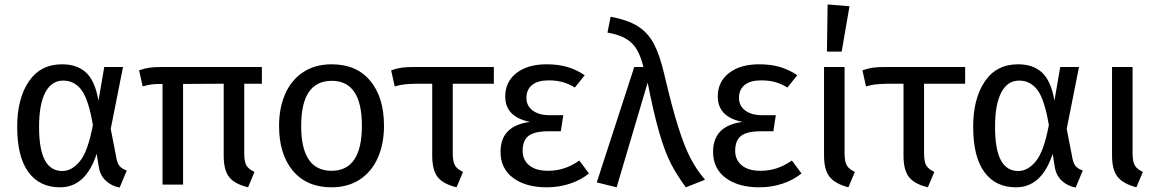

<svg xmlns="http://www.w3.org/2000/svg" viewBox="-20 -827 5194 860"><path d="M421 -376 447 -527H531L476 -250L502 -116Q506 -95 516 -83Q526 -71 548 -63L516 13Q481 7 454.5 -17Q428 -41 422 -82L413 -138Q364 12 249 12Q157 12 107 -56.5Q57 -125 57 -259Q57 -385 109 -462Q161 -539 258 -539Q326 -539 366 -501.5Q406 -464 421 -376ZM155 -259Q155 -158 181 -109.5Q207 -61 259 -61Q302 -61 338 -105Q374 -149 396 -267Q377 -380 345.5 -423Q314 -466 263 -466Q211 -466 183 -413Q155 -360 155 -259Z M1074 -452V-140Q1074 -102 1084 -85.5Q1094 -69 1120 -57L1091 12Q1030 -3 1006 -34.5Q982 -66 982 -129V-452L800 -451V0H708V-451Q676 -451 660 -449Q644 -447 619 -440L603 -512Q629 -521 650.5 -524Q672 -527 710 -527H1153V-452Z M1700 -264Q1700 -182 1672 -119.5Q1644 -57 1591 -22.5Q1538 12 1465 12Q1354 12 1292 -62Q1230 -136 1230 -263Q1230 -345 1258 -407.5Q1286 -470 1339 -504.5Q1392 -539 1466 -539Q1577 -539 1638.5 -465Q1700 -391 1700 -264ZM1329 -263Q1329 -62 1465 -62Q1601 -62 1601 -264Q1601 -465 1466 -465Q1329 -465 1329 -263Z M2008 -452V-141Q2008 -103 2018 -86Q2028 -69 2054 -57L2025 12Q1964 -3 1940 -34.5Q1916 -66 1916 -129V-452H1847Q1808 -451 1790.5 -449Q1773 -447 1748 -440L1732 -512Q1758 -521 1779.5 -524Q1801 -527 1839 -527H2192V-452Z M2599 -490 2555 -435Q2527 -452 2499.5 -459.5Q2472 -467 2437 -467Q2389 -467 2363.5 -446.5Q2338 -426 2338 -388Q2338 -353 2366 -332Q2394 -311 2442 -311H2503L2492 -239H2436Q2374 -239 2347.5 -218.5Q2321 -198 2321 -151Q2321 -111 2350.5 -86.5Q2380 -62 2434 -62Q2474 -62 2508 -73.5Q2542 -85 2575 -108L2618 -50Q2581 -20 2532 -4Q2483 12 2429 12Q2335 12 2278.5 -30Q2222 -72 2222 -147Q2222 -264 2354 -281Q2243 -303 2243 -395Q2243 -461 2293.5 -500Q2344 -539 2428 -539Q2482 -539 2523 -526.5Q2564 -514 2599 -490Z M2954 -500Q2990 -346 3018 -258Q3046 -170 3072.5 -119Q3099 -68 3138 -22L3052 12Q3012 -42 2985 -94.5Q2958 -147 2933 -233Q2908 -319 2881 -457L2742 12L2653 -10L2821 -527H2862Q2850 -575 2832.5 -605Q2815 -635 2784 -653.5Q2753 -672 2701 -681L2715 -752Q2791 -738 2836 -710Q2881 -682 2907.5 -633Q2934 -584 2954 -500Z M3551 -490 3507 -435Q3479 -452 3451.5 -459.5Q3424 -467 3389 -467Q3341 -467 3315.5 -446.5Q3290 -426 3290 -388Q3290 -353 3318 -332Q3346 -311 3394 -311H3455L3444 -239H3388Q3326 -239 3299.5 -218.5Q3273 -198 3273 -151Q3273 -111 3302.5 -86.5Q3332 -62 3386 -62Q3426 -62 3460 -73.5Q3494 -85 3527 -108L3570 -50Q3533 -20 3484 -4Q3435 12 3381 12Q3287 12 3230.5 -30Q3174 -72 3174 -147Q3174 -264 3306 -281Q3195 -303 3195 -395Q3195 -461 3245.5 -500Q3296 -539 3380 -539Q3434 -539 3475 -526.5Q3516 -514 3551 -490Z M3763 -141Q3763 -103 3773 -86Q3783 -69 3809 -57L3780 12Q3720 -4 3695.5 -35.5Q3671 -67 3671 -130V-527H3763ZM3785 -799 3750 -596H3684L3687 -807Z M4119 -452V-141Q4119 -103 4129 -86Q4139 -69 4165 -57L4136 12Q4075 -3 4051 -34.5Q4027 -66 4027 -129V-452H3958Q3919 -451 3901.5 -449Q3884 -447 3859 -440L3843 -512Q3869 -521 3890.5 -524Q3912 -527 3950 -527H4303V-452Z M4703 -376 4729 -527H4813L4758 -250L4784 -116Q4788 -95 4798 -83Q4808 -71 4830 -63L4798 13Q4763 7 4736.5 -17Q4710 -41 4704 -82L4695 -138Q4646 12 4531 12Q4439 12 4389 -56.5Q4339 -125 4339 -259Q4339 -385 4391 -462Q4443 -539 4540 -539Q4608 -539 4648 -501.5Q4688 -464 4703 -376ZM4437 -259Q4437 -158 4463 -109.5Q4489 -61 4541 -61Q4584 -61 4620 -105Q4656 -149 4678 -267Q4659 -380 4627.5 -423Q4596 -466 4545 -466Q4493 -466 4465 -413Q4437 -360 4437 -259Z M5053 -141Q5053 -103 5063 -86Q5073 -69 5099 -57L5070 12Q5010 -4 4985.5 -35.5Q4961 -67 4961 -130V-527H5053Z"/></svg>

Font: FiraGO
Style: Regular
Weight: 400
Designer: bBox Type
Foundry: bBox Type GmbH
Version: Version 1.001;April 20, 2020;FontCreator 12.0.0.2555 64-bit